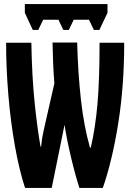

<svg xmlns="http://www.w3.org/2000/svg" viewBox="-20 -923 640 943"><path d="M168 -776 192 -826H267L291 -776H318L342 -826H417L441 -776H468L508 -860V-903H102V-860L141 -776ZM234 0 297 -310Q307 -243 328 -154Q349 -65 370 0H485Q532 -136 561 -319Q590 -502 590 -713H469Q469 -527 458.5 -410Q448 -293 426 -198H422Q392 -303 377.5 -433Q363 -563 359 -714H238Q239 -656 241 -611Q243 -566 247 -513L210 -351Q202 -314 193.5 -277.5Q185 -241 182 -203H179Q163 -293 150 -419.5Q137 -546 134 -713H10Q10 -588 21 -457Q32 -326 53 -207.5Q74 -89 103 0Z"/></svg>

Font: Noto Sans Mono UI
Style: Bold
Weight: 700
Designer: Monotype Design team
Foundry: Monotype Imaging Inc.
Version: 1.000